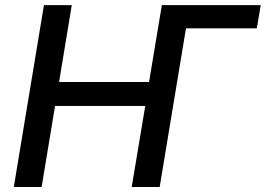

<svg xmlns="http://www.w3.org/2000/svg" viewBox="-20 -748 1063 768"><path d="M1022.9 -727.5 1007.3 -634.8H696.3L629.9 -727.5ZM35.2 0 155.8 -727.5H267.1L216.3 -419.9H576.2L627.4 -727.5H739.3L618.7 0H506.8L561 -324.2H200.2L146.5 0Z"/></svg>

Font: Inter Medium
Style: Italic
Weight: 500
Italic angle: -9.3988°
Designer: Rasmus Andersson
Foundry: rsms
Version: Version 4.001;git-66647c0bb